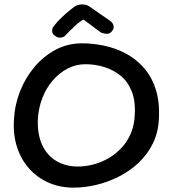

<svg xmlns="http://www.w3.org/2000/svg" viewBox="-20 -855 793 882"><path d="M318 7Q255 7 203 -16Q151 -39 114 -80.5Q77 -122 58.5 -178.5Q40 -235 44 -303Q47 -371 71.5 -434Q96 -497 138 -547Q180 -597 235.5 -626.5Q291 -656 357 -656Q407 -656 459 -645Q511 -634 557.5 -609.5Q604 -585 640 -544.5Q676 -504 695 -446Q714 -388 710 -310Q707 -246 682 -195.5Q657 -145 616.5 -107Q576 -69 525.5 -43.5Q475 -18 421.5 -5.5Q368 7 318 7ZM338 -90Q373 -90 409 -99.5Q445 -109 477.5 -127.5Q510 -146 537 -174.5Q564 -203 580.5 -241Q597 -279 599 -327Q603 -392 584.5 -437Q566 -482 532.5 -508.5Q499 -535 457.5 -547.5Q416 -560 372 -560Q329 -560 290.5 -540Q252 -520 222 -485Q192 -450 174.5 -404.5Q157 -359 154 -308Q151 -240 173 -191Q195 -142 238 -116Q281 -90 338 -90ZM235 -689Q225 -695 222 -702Q219 -709 219.5 -715Q220 -721 221.5 -725Q223 -729 223 -729Q236 -747 250.5 -762Q265 -777 282 -792Q299 -807 320 -823Q329 -830 341.5 -833Q354 -836 368 -834Q382 -832 394 -823L489 -757Q489 -757 493 -753Q497 -749 500 -742Q503 -735 502 -727Q501 -719 492 -709Q486 -702 477.5 -700.5Q469 -699 461.5 -700.5Q454 -702 448.5 -704Q443 -706 443 -706L364 -765Q347 -757 325.5 -737Q304 -717 275 -687Q275 -687 269 -684.5Q263 -682 254 -682Q245 -682 235 -689Z"/></svg>

Font: Sour Gummy
Style: Regular
Weight: 400
Designer: Stefie Justprince
Foundry: Eifetstype
Version: Version 1.000